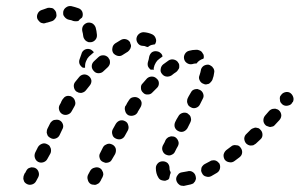

<svg xmlns="http://www.w3.org/2000/svg" viewBox="-20 -586 986 632"><path d="M622 11Q624 7 625 3Q625 -2 624 -6Q622 -15 614 -20Q606 -25 597 -22Q588 -20 580 -19Q570 -18 565 -10Q559 -3 560 6Q561 11 563 14Q565 18 569 21Q572 24 576 25Q581 26 585 26Q596 24 608 21Q612 20 616 18Q619 15 622 11ZM58 7Q59 12 62 15Q65 18 69 20Q77 24 86 21Q95 18 99 10L106 -3Q110 -11 107 -20Q104 -29 96 -33Q92 -35 87 -35Q83 -36 79 -34Q74 -33 71 -30Q68 -27 66 -23L63 -17Q62 -17 62 -16Q62 -16 61 -15L59 -10Q57 -6 57 -1Q56 3 58 7ZM313 6 310 11Q308 15 304 18Q301 20 296 22Q292 23 288 22Q283 22 279 20Q271 15 269 6Q266 -3 270 -11L277 -24Q282 -32 291 -34Q300 -37 308 -33Q312 -31 315 -27Q317 -24 319 -19Q320 -15 320 -11Q319 -6 317 -2L313 5Q313 5 313 5Q313 6 313 6ZM515 8Q510 7 507 5Q503 2 501 -2Q493 -15 493 -33Q493 -42 500 -49Q506 -55 516 -55Q525 -55 532 -49Q538 -42 538 -33Q538 -27 539 -25Q540 -23 541 -21Q542 -19 542 -17Q540 -13 539 -8Q538 -4 537 1Q536 2 535 4Q533 5 532 6Q528 8 524 9Q519 9 515 8ZM702 -48Q699 -51 696 -54Q692 -57 688 -58Q684 -59 679 -58Q675 -58 671 -55Q662 -50 654 -46Q650 -44 647 -40Q644 -37 643 -33Q642 -28 642 -24Q643 -19 645 -16Q649 -7 658 -5Q667 -2 675 -6Q684 -11 694 -17Q702 -22 704 -31Q706 -40 702 -48ZM350 -110Q346 -112 341 -113Q337 -113 333 -112Q328 -110 325 -108Q321 -105 319 -101L310 -83Q305 -75 308 -66Q310 -57 319 -53Q323 -51 327 -50Q332 -50 336 -51Q340 -52 344 -55Q347 -58 349 -62L359 -79Q363 -88 361 -97Q358 -106 350 -110ZM147 -98Q145 -103 143 -106Q140 -109 136 -111Q127 -116 119 -113Q110 -110 105 -102L96 -84Q92 -75 95 -66Q98 -57 106 -53Q114 -49 123 -52Q132 -55 136 -63L146 -81Q148 -85 148 -90Q148 -94 147 -98ZM772 -100Q770 -103 766 -106Q762 -108 757 -108Q753 -109 749 -108Q744 -107 741 -104Q733 -98 725 -92Q718 -86 716 -77Q715 -68 720 -60Q726 -53 735 -52Q744 -50 752 -56Q760 -62 768 -68Q776 -74 777 -83Q778 -92 772 -100ZM516 -107Q519 -112 522 -118L525 -125Q527 -129 531 -132Q534 -135 539 -136Q543 -138 547 -137Q552 -137 556 -135Q564 -130 567 -121Q570 -113 565 -104L561 -97Q559 -92 556 -87Q553 -80 546 -77Q539 -73 532 -75Q529 -76 526 -77Q526 -77 526 -77Q526 -77 526 -77Q518 -81 515 -90Q512 -98 516 -107ZM838 -158Q835 -162 831 -164Q827 -165 822 -166Q818 -166 814 -164Q810 -163 806 -160Q799 -153 792 -146Q785 -140 784 -131Q784 -121 790 -114Q793 -111 797 -109Q801 -107 805 -107Q810 -107 814 -108Q818 -110 822 -113Q829 -120 837 -127Q844 -133 844 -142Q844 -152 838 -158ZM392 -187Q383 -192 374 -189Q366 -186 361 -178L351 -160Q347 -152 350 -143Q352 -134 361 -130Q369 -126 378 -128Q387 -131 391 -139L401 -157Q405 -165 402 -174Q400 -183 392 -187ZM176 -190Q172 -192 167 -192Q163 -192 158 -191Q154 -190 151 -187Q147 -184 145 -180L136 -162Q134 -158 134 -153Q133 -149 135 -145Q136 -140 139 -137Q142 -134 146 -132Q154 -127 163 -130Q172 -133 176 -141L185 -160Q190 -168 187 -177Q184 -186 176 -190ZM561 -193 557 -185Q553 -177 555 -168Q558 -159 566 -155Q575 -150 584 -153Q592 -156 597 -164L601 -172L606 -182Q608 -186 609 -191Q609 -195 608 -199Q607 -204 604 -207Q601 -210 597 -213Q589 -217 580 -214Q571 -211 567 -203ZM898 -223Q895 -226 890 -227Q886 -229 882 -228Q877 -228 873 -226Q869 -224 866 -221Q860 -214 853 -206Q847 -199 847 -190Q847 -181 854 -174Q857 -171 862 -170Q866 -168 870 -168Q875 -169 879 -170Q883 -172 886 -176Q893 -183 900 -191Q906 -198 906 -207Q905 -217 898 -223ZM446 -249Q444 -258 436 -263Q428 -268 419 -266Q410 -265 405 -257Q398 -247 394 -238H393Q389 -230 392 -221Q394 -212 402 -207Q411 -203 420 -206Q428 -208 433 -216V-217Q437 -224 442 -232Q447 -240 446 -249ZM227 -253Q225 -262 217 -267Q213 -270 209 -270Q204 -271 200 -270Q196 -269 192 -266Q189 -263 186 -259Q182 -253 180 -247L176 -240Q172 -232 175 -223Q178 -214 186 -210Q194 -206 203 -209Q212 -212 216 -220L220 -227Q222 -231 225 -236Q230 -244 227 -253ZM601 -269 598 -263Q596 -259 596 -255Q595 -250 597 -246Q598 -242 601 -238Q604 -235 608 -233Q616 -228 625 -231Q634 -234 638 -242L641 -248L647 -260Q652 -268 649 -277Q646 -286 638 -290Q634 -292 630 -293Q625 -293 621 -292Q617 -291 613 -288Q610 -285 608 -281ZM934 -281Q926 -285 917 -282Q908 -279 904 -271H903Q901 -267 901 -262Q901 -258 902 -253Q903 -249 906 -246Q909 -242 913 -240Q921 -236 930 -239Q939 -241 943 -250H944Q948 -259 945 -267Q942 -276 934 -281ZM496 -327Q489 -334 480 -334Q471 -334 464 -328Q457 -320 450 -312Q443 -306 444 -296Q444 -287 451 -281Q457 -274 467 -275Q476 -275 482 -282Q489 -289 496 -296Q503 -302 503 -312Q503 -321 496 -327ZM273 -335Q266 -341 257 -341Q247 -340 241 -333Q234 -325 228 -317Q222 -310 223 -301Q224 -291 231 -285Q234 -283 239 -281Q243 -280 247 -280Q252 -281 256 -283Q260 -285 263 -289Q269 -296 275 -304Q281 -311 281 -320Q280 -329 273 -335ZM650 -310Q654 -308 658 -308Q663 -309 667 -310Q671 -312 674 -316Q677 -319 679 -323Q684 -336 685 -347Q686 -351 685 -355Q684 -360 681 -363Q679 -367 675 -369Q671 -372 667 -373Q658 -374 650 -369Q642 -363 641 -354Q640 -348 637 -339Q633 -330 637 -322Q641 -313 650 -310ZM570 -364Q570 -367 570 -370Q570 -373 569 -376Q568 -378 567 -379Q567 -380 566 -380Q566 -380 566 -381Q561 -388 552 -390Q543 -392 535 -387Q526 -381 517 -374Q510 -368 509 -359Q507 -350 513 -343Q519 -335 528 -334Q537 -333 545 -338Q552 -344 560 -349Q564 -352 566 -356Q569 -359 570 -364ZM342 -380Q342 -385 341 -389Q339 -393 336 -397Q333 -400 329 -402Q325 -404 320 -404Q316 -404 312 -403Q307 -401 304 -398Q297 -391 289 -384Q282 -377 282 -368Q282 -359 289 -352Q295 -345 304 -345Q314 -345 320 -351Q327 -358 335 -365Q338 -368 340 -372Q342 -376 342 -380ZM467 -368Q465 -375 467 -382Q470 -391 471 -399Q473 -408 480 -414Q488 -419 497 -417Q504 -416 509 -411Q514 -407 515 -400Q510 -396 504 -392Q497 -387 493 -380Q488 -372 486 -362Q486 -359 486 -356Q483 -357 480 -357Q478 -357 477 -356Q470 -361 467 -368ZM242 -375Q239 -383 242 -391Q245 -400 248 -408Q250 -417 258 -422Q267 -427 276 -424Q280 -423 283 -420Q286 -418 289 -414Q281 -407 273 -400Q267 -394 264 -386Q260 -378 260 -368Q260 -366 260 -363Q257 -363 255 -363Q254 -363 253 -363Q246 -367 242 -375ZM613 -375Q604 -373 596 -378Q588 -383 586 -392Q584 -401 589 -409Q594 -417 603 -419Q614 -422 624 -422Q627 -422 630 -422Q635 -421 639 -419Q643 -417 645 -414Q648 -410 650 -406Q651 -402 651 -397Q651 -396 650 -395Q650 -394 650 -393Q643 -391 637 -387Q631 -383 627 -377Q627 -377 626 -377Q626 -377 626 -377Q625 -377 624 -377Q619 -377 613 -375ZM411 -438Q410 -440 409 -443Q409 -445 408 -447Q408 -447 408 -447Q408 -447 408 -447Q403 -455 394 -457Q385 -459 377 -454Q368 -449 359 -443Q351 -437 350 -428Q348 -419 353 -411Q359 -404 368 -402Q377 -400 385 -406Q393 -411 401 -416Q406 -420 409 -426Q412 -432 411 -438ZM435 -442Q429 -449 429 -458Q430 -468 437 -474Q444 -480 453 -480Q468 -479 481 -473Q489 -469 492 -461Q496 -452 492 -444Q491 -443 491 -442Q491 -441 490 -440Q487 -440 484 -439Q475 -438 468 -432Q467 -432 466 -431Q465 -431 464 -432Q463 -432 462 -432Q457 -435 451 -435Q441 -435 435 -442ZM253 -500Q258 -508 267 -511Q276 -513 284 -509Q292 -504 295 -495Q298 -484 299 -472Q300 -462 294 -455Q288 -448 279 -447Q278 -447 278 -447Q277 -447 276 -447Q274 -447 272 -447Q265 -449 260 -454Q255 -460 254 -467Q253 -476 251 -483Q249 -492 253 -500ZM132 -511Q128 -509 123 -509Q119 -510 115 -511Q111 -513 108 -517Q105 -520 103 -524Q100 -533 104 -541Q108 -550 117 -553Q119 -554 123 -555Q130 -557 137 -560Q142 -561 146 -560Q151 -560 155 -558Q158 -555 161 -552Q164 -548 165 -544Q165 -544 165 -544Q165 -543 165 -543Q165 -540 166 -536Q166 -529 161 -524Q157 -518 150 -516Q143 -514 137 -512Q134 -511 132 -511ZM198 -525Q195 -527 192 -531Q189 -534 188 -539Q188 -543 188 -547Q190 -557 198 -562Q205 -567 214 -566Q227 -563 238 -559Q247 -556 251 -547Q254 -538 251 -530Q251 -529 250 -529Q250 -528 250 -528Q248 -526 246 -525Q241 -521 238 -517Q234 -516 230 -516Q225 -516 221 -517Q215 -520 207 -521Q202 -522 198 -525Z"/></svg>

Font: FRB American Cursive Guidelines Arrows Dashed Extrabold
Style: Bold Italic
Weight: 800
Italic angle: -25°
Version: Version 2.0;Modular Font Editor K font №1